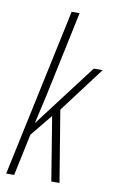

<svg xmlns="http://www.w3.org/2000/svg" viewBox="-87 -808 520 855"><g transform="rotate(10 173.5 -380.0)"><path d="M4 0H40L80 -189L161 -288L208 0H245L192 -322L347 -528H307L92 -245H91C101 -288 109 -325 119 -368L202 -760H166Z"/></g></svg>

Font: Noto Sans ExtraCondensed ExtraLight
Style: Italic
Weight: 200
Width: 2
Italic angle: -12°
Designer: Monotype Design Team
Foundry: Monotype Imaging Inc.
Version: Version 2.013